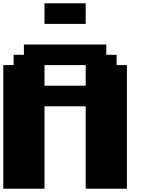

<svg xmlns="http://www.w3.org/2000/svg" viewBox="-20 -1145 915 1165"><path d="M500 0H750V-750H687.5V-812.5H625V-875H125V-812.5H62.5V-750H0V0H250V-500H500ZM500 -625H250V-750H500ZM250 -1000H500V-1125H250Z"/></svg>

Font: Faithful 32x
Style: Bold
Weight: 400
Foundry: Faithful Resource Pack
Version: Version 1.0; January 27, 2023